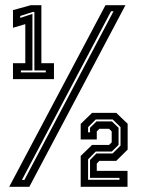

<svg xmlns="http://www.w3.org/2000/svg" viewBox="-20 -720 542 740"><path d="M30 -415V-476.5H77.5V-627L30 -613V-681L99 -700H139.5V-476.5H188V-415ZM60.5 -441H156.5V-448.5H112.5V-674H106L58 -658.5V-651L105 -666.5V-448.5H60.5ZM15.5 0 386.5 -700H463.5L93 0ZM64.5 -26.5H74L417.5 -676.5H408ZM291 0V-119L335 -161.5H400.5L410.5 -171.5V-213.5L400.5 -223.5H363L353 -213.5V-182.5H291V-242.5L335 -285H428L472 -243V-143.5L428 -100H363L353 -89.5V-61.5H471.5V0ZM319.5 -27H440.5V-34.5H327V-103.5L351.5 -128.5H414L444.5 -159V-230L414.5 -259.5H349L319.5 -230V-210H327V-227.5L352 -252H411.5L437 -227.5V-161.5L411 -136H349L319.5 -106Z"/></svg>

Font: Tourney Condensed Regular
Style: Bold
Weight: 700
Width: 3
Designer: Tyler Finck
Foundry: Etcetera Type Co
Version: Version 1.010; ttfautohint (v1.8.3)